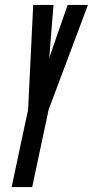

<svg xmlns="http://www.w3.org/2000/svg" viewBox="-20 -755 375 775"><path d="M27 0H110L176.5 -313L335 -735H253L180 -525L179 -520H178L179 -525L196 -735H114L93.5 -313Z"/></svg>

Font: League Gothic Condensed Italic
Style: Regular
Weight: 400
Width: 3
Designer: The League of Moveable Type
Version: Version 1.600; ttfautohint (v1.8.3)